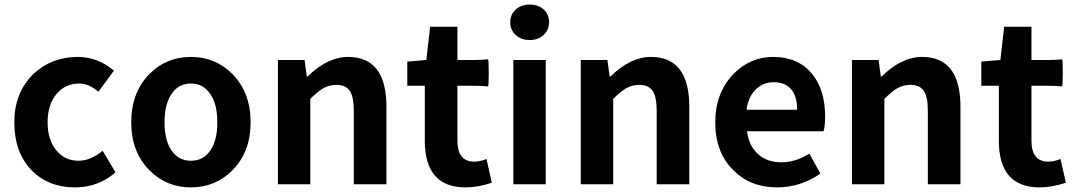

<svg xmlns="http://www.w3.org/2000/svg" viewBox="-20 -811 4728 845"><path d="M309.6 13.7Q193.4 13.7 119.1 -61.5Q43 -140.6 43 -272.5Q43 -403.3 127 -485.4Q207 -560.5 322.3 -560.5Q410.2 -560.5 481.4 -500L413.1 -407.2Q371.1 -443.4 329.1 -443.4Q266.6 -443.4 228 -396.5Q189.5 -349.6 189.5 -272.5Q189.5 -196.3 227.5 -149.9Q265.6 -103.5 325.2 -103.5Q378.9 -103.5 431.6 -147.5L488.3 -52.7Q413.1 13.7 309.6 13.7Z M820.3 13.7Q712.9 13.7 637.7 -61.5Q557.6 -142.6 557.6 -272.5Q557.6 -404.3 637.7 -485.4Q711.9 -560.5 820.3 -560.5Q927.7 -560.5 1002.9 -485.4Q1083 -403.3 1083 -272.5Q1083 -142.6 1002.9 -61.5Q927.7 13.7 820.3 13.7ZM820.3 -103.5Q875 -103.5 906.2 -149.4Q936.5 -194.3 936.5 -272.9Q936.5 -351.6 906.2 -396.5Q875 -443.4 820.3 -443.4Q764.6 -443.4 734.4 -396.5Q704.1 -351.6 704.1 -272.9Q704.1 -194.3 734.4 -149.4Q765.6 -103.5 820.3 -103.5Z M1203.1 0V-273.4V-546.9H1320.3L1330.1 -474.6H1334Q1421.9 -560.5 1511.7 -560.5Q1680.7 -560.5 1680.7 -340.8V0H1537.1V-323.2Q1537.1 -385.7 1519 -411.6Q1501 -437.5 1460 -437.5Q1428.7 -437.5 1401.4 -421.9Q1379.9 -409.2 1345.7 -376V0Z M2029.3 13.7Q1849.6 13.7 1849.6 -191.4V-433.6H1772.5V-540L1856.4 -546.9L1873 -693.4H1993.2V-546.9H2060.5Q2094.7 -546.9 2127.9 -549.8Q2130.9 -547.9 2130.9 -490.2Q2130.9 -432.6 2127.9 -430.7Q2103.5 -433.6 2060.5 -433.6H1993.2V-312.5V-191.4Q1993.2 -99.6 2067.4 -99.6Q2091.8 -99.6 2121.1 -111.3L2144.5 -6.8Q2083 13.7 2029.3 13.7Z M2239.3 0V-546.9H2381.8V-273.4V0ZM2311.5 -634.8Q2274.4 -634.8 2250 -656.7Q2225.6 -678.7 2225.6 -712.9Q2225.6 -748 2250 -769.5Q2274.4 -791 2311.5 -791Q2348.6 -791 2372.6 -769.5Q2396.5 -748 2396.5 -712.9Q2396.5 -679.7 2372.6 -657.2Q2348.6 -634.8 2311.5 -634.8Z M2536.1 0V-273.4V-546.9H2653.3L2663.1 -474.6H2667Q2754.9 -560.5 2844.7 -560.5Q3013.7 -560.5 3013.7 -340.8V0H2870.1V-323.2Q2870.1 -385.7 2852.1 -411.6Q2834 -437.5 2793 -437.5Q2761.7 -437.5 2734.4 -421.9Q2712.9 -409.2 2678.7 -376V0Z M3399.4 13.7Q3282.2 13.7 3207 -62.5Q3127.9 -140.6 3127.9 -272.5Q3127.9 -400.4 3206.1 -483.4Q3280.3 -560.5 3382.8 -560.5Q3492.2 -560.5 3553.7 -486.3Q3611.3 -416 3611.3 -298.8Q3611.3 -255.9 3604.5 -233.4H3435.5H3267.6Q3276.4 -167 3317.4 -131.8Q3356.4 -96.7 3418.9 -96.7Q3481.4 -96.7 3542 -134.8L3590.8 -46.9Q3502.9 13.7 3399.4 13.7ZM3265.6 -328.1H3377H3488.3Q3488.3 -385.7 3462.9 -417Q3436.5 -449.2 3384.8 -449.2Q3339.8 -449.2 3307.6 -418.9Q3273.4 -385.7 3265.6 -328.1Z M3729.5 0V-273.4V-546.9H3846.7L3856.4 -474.6H3860.4Q3948.2 -560.5 4038.1 -560.5Q4207 -560.5 4207 -340.8V0H4063.5V-323.2Q4063.5 -385.7 4045.4 -411.6Q4027.3 -437.5 3986.3 -437.5Q3955.1 -437.5 3927.7 -421.9Q3906.2 -409.2 3872.1 -376V0Z M4555.7 13.7Q4376 13.7 4376 -191.4V-433.6H4298.8V-540L4382.8 -546.9L4399.4 -693.4H4519.5V-546.9H4586.9Q4621.1 -546.9 4654.3 -549.8Q4657.2 -547.9 4657.2 -490.2Q4657.2 -432.6 4654.3 -430.7Q4629.9 -433.6 4586.9 -433.6H4519.5V-312.5V-191.4Q4519.5 -99.6 4593.8 -99.6Q4618.2 -99.6 4647.5 -111.3L4670.9 -6.8Q4609.4 13.7 4555.7 13.7Z"/></svg>

Font: Bpmf GenSeki Gothic B
Style: B
Weight: 700
Foundry: But Ko
Version: Version 1.320